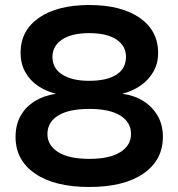

<svg xmlns="http://www.w3.org/2000/svg" viewBox="-20 -735 711 765"><path d="M336 10Q197 10 119.5 -43.5Q42 -97 42 -189Q42 -238 62 -273.5Q82 -309 118 -331.5Q154 -354 201 -361V-362Q161 -372 129.5 -394Q98 -416 80 -449Q62 -482 62 -525Q62 -613 135 -664Q208 -715 336 -715Q463 -715 536.5 -664Q610 -613 610 -524Q610 -482 591 -449Q572 -416 540 -394Q508 -372 469 -362V-361Q515 -355 551 -332.5Q587 -310 608 -274Q629 -238 629 -190Q629 -97 551.5 -43.5Q474 10 336 10ZM336 -102Q417 -102 459.5 -129Q502 -156 502 -201Q502 -248 459.5 -274.5Q417 -301 336 -301Q254 -301 211.5 -274.5Q169 -248 169 -201Q169 -156 211.5 -129Q254 -102 336 -102ZM335 -413Q406 -413 444 -437.5Q482 -462 482 -509Q482 -552 444 -577.5Q406 -603 335 -603Q266 -603 227.5 -577.5Q189 -552 189 -508Q189 -463 228 -438Q267 -413 335 -413Z"/></svg>

Font: Nunito Sans 7pt SemiExpanded
Style: Bold
Weight: 700
Width: 6
Designer: Vernon Adams
Foundry: Vernon Adams
Version: Version 3.101;gftools[0.9.27]